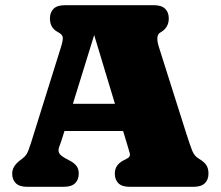

<svg xmlns="http://www.w3.org/2000/svg" viewBox="-20 -720 853 740"><path d="M283.5 -51Q283.5 -27.5 269.5 -13.8Q255.5 0 226 0H84.5Q55 0 41 -13.8Q27 -27.5 27 -51Q27 -78.5 56 -101L67 -109.5Q76.5 -116.5 82.8 -126.2Q89 -136 100 -171L214.5 -537Q223 -563.5 222 -575.5Q221 -587.5 202 -597Q172.5 -612.5 172.5 -649Q172.5 -672.5 186.5 -686.2Q200.5 -700 230 -700H573Q602.5 -700 616.5 -686.2Q630.5 -672.5 630.5 -649Q630.5 -612.5 597.5 -594.5Q578.5 -584 592 -540L697.5 -207Q712 -161.5 720.5 -140Q729 -118.5 745.5 -109Q767.5 -96 775.5 -83.2Q783.5 -70.5 783.5 -51Q783.5 -27.5 769.5 -13.8Q755.5 0 726 0H480Q450 0 436.2 -13.8Q422.5 -27.5 422.5 -51Q422.5 -84.5 455.5 -101.5L471.5 -110Q483.5 -116.5 480.2 -129.2Q477 -142 468.5 -169L454.5 -215H228.5L221.5 -193Q214 -169 208.5 -154.8Q203 -140.5 207.8 -130.5Q212.5 -120.5 234.5 -108.5L250.5 -100Q265.5 -92 274.5 -80.8Q283.5 -69.5 283.5 -51ZM261 -320H423L343 -585Z"/></svg>

Font: Fraunces 9pt SuperSoft Black
Style: Regular
Weight: 900
Version: Version 1.000;[b76b70a41]